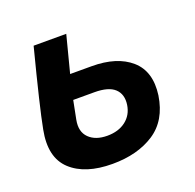

<svg xmlns="http://www.w3.org/2000/svg" viewBox="-100 -628 751 741"><g transform="rotate(-20 275.5 -257.5)"><path d="M294 -373Q398 -373 454.5 -323.5Q511 -274 498 -179Q483 -81 414 -36Q345 9 242 9Q130 9 72 -45Q14 -99 35 -207Q51 -292 111 -524H245L206 -373ZM372 -186Q378 -228 353 -251.5Q328 -275 270 -275H183L168 -199Q159 -152 185.5 -126Q212 -100 260 -100Q306 -100 336 -123Q366 -146 372 -186Z"/></g></svg>

Font: Raleway-v4020
Style: Bold Italic
Weight: 700
Italic angle: -12°
Designer: Matt McInerney, Pablo Impallari, Rodrigo Fuenzalida
Foundry: Matt McInerney, Pablo Impallari, Rodrigo Fuenzalida
Version: Version 4.020;PS 004.020;hotconv 1.0.88;makeotf.lib2.5.64775